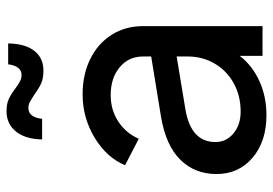

<svg xmlns="http://www.w3.org/2000/svg" viewBox="-144 -680 836 588"><g transform="rotate(-90 274.0 -386.0)"><path d="M35 -141Q35 -207 78.5 -251.5Q122 -296 211 -311L395 -341V-366Q395 -410 362 -437.5Q329 -465 277 -465Q231 -465 195.5 -441.5Q160 -418 143 -379L62 -421Q85 -477 146 -514Q207 -551 279 -551Q340 -551 387.5 -527.5Q435 -504 461.5 -462Q488 -420 488 -366V0H397V-70Q368 -32 320.5 -10Q273 12 215 12Q135 12 85 -30.5Q35 -73 35 -141ZM226 -67Q275 -67 313.5 -88.5Q352 -110 373.5 -147Q395 -184 395 -229V-263L232 -236Q133 -219 133 -144Q133 -111 159.5 -89Q186 -67 226 -67ZM278 -699Q264 -708 256 -712.5Q248 -717 237 -717Q209 -717 204 -675H141Q142 -727 165.5 -755.5Q189 -784 227 -784Q250 -784 265 -777Q280 -770 297 -757Q311 -747 319.5 -742.5Q328 -738 339 -738Q353 -738 361 -749.5Q369 -761 371 -779H435Q434 -726 412 -698.5Q390 -671 352 -671Q328 -671 312.5 -678Q297 -685 278 -699Z"/></g></svg>

Font: BLUETTI 2.0 Normal
Style: Normal
Weight: 400
Designer: Stijn de Vries
Foundry: tokotype
Version: Version 2.005;October 31, 2023;FontCreator 14.0.0.2814 64-bi